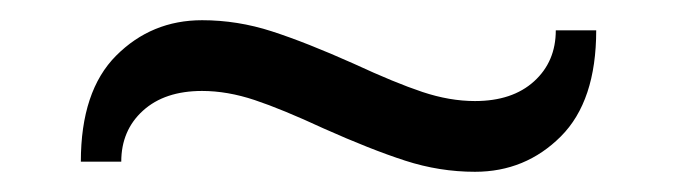

<svg xmlns="http://www.w3.org/2000/svg" viewBox="-20 -350 669 190"><path d="M300 -223Q259 -242 232 -251Q205 -260 180 -260Q143 -260 121.5 -240.5Q100 -221 100 -190H60Q60 -260 95 -295Q130 -330 180 -330Q215 -330 249 -319Q283 -308 330 -287Q371 -268 398 -259Q425 -250 450 -250Q487 -250 508.5 -269.5Q530 -289 530 -320H570Q570 -250 535 -215Q500 -180 450 -180Q415 -180 381 -191Q347 -202 300 -223Z"/></svg>

Font: Philosopher
Style: Regular
Weight: 400
Designer: Jovanny Lemonad
Foundry: Jovanny Lemonad
Version: Version 2.000